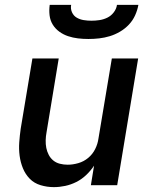

<svg xmlns="http://www.w3.org/2000/svg" viewBox="-20 -760 640 788"><path d="M201 8Q173 8 146.5 0Q120 -8 102 -26.5Q84 -45 74 -69.5Q64 -94 60.5 -121Q57 -148 59 -176Q61 -204 65 -232L113 -520H221L171 -217Q168 -201 167.5 -184.5Q167 -168 170 -153Q173 -138 180 -124.5Q187 -111 198.5 -101.5Q210 -92 225.5 -88Q241 -84 258 -84Q279 -84 301.5 -90.5Q324 -97 342 -112Q360 -127 370.5 -148Q381 -169 384 -191L439 -520H547L461 0H353L366 -80Q352 -59 333.5 -41.5Q315 -24 293 -13Q271 -2 247.5 3Q224 8 201 8ZM343 -600Q321 -600 300 -602.5Q279 -605 259.5 -611.5Q240 -618 223.5 -630Q207 -642 196.5 -659Q186 -676 183.5 -697Q181 -718 184 -740H272Q269 -724 275.5 -709.5Q282 -695 295 -687.5Q308 -680 323.5 -677.5Q339 -675 355 -675Q372 -675 388.5 -677.5Q405 -680 420.5 -687.5Q436 -695 447 -709.5Q458 -724 460 -740H548Q544 -718 534.5 -697Q525 -676 509 -659Q493 -642 472.5 -630Q452 -618 430.5 -611.5Q409 -605 387 -602.5Q365 -600 343 -600Z"/></svg>

Font: Iosevka SS04 Semibold Extended
Style: Italic
Weight: 600
Width: 7
Italic angle: -9°
Monospace: yes
Designer: Belleve Invis
Foundry: Belleve Invis
Version: Version 19.0.0; ttfautohint (v1.8.4)